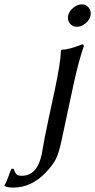

<svg xmlns="http://www.w3.org/2000/svg" viewBox="-88 -641 433 874"><path d="M230 -534.4Q217.8 -549.8 222.2 -569.8Q226.6 -589.8 245.4 -605.5Q264.2 -621.1 284.2 -621.1Q304.2 -621.1 316.4 -605.5Q328.6 -589.8 324.2 -569.8Q319.8 -549.8 301 -534.4Q282.2 -519 262.2 -519Q242.2 -519 230 -534.4ZM101.6 63Q102.5 59.1 105.5 41.3Q108.4 23.4 115.2 -12.5Q122.1 -48.3 132.3 -96.2L162.1 -234.9Q188 -356.9 189.5 -411.1L191.9 -414.1Q203.6 -415 214.1 -416.7Q224.6 -418.5 235.4 -421.6Q246.1 -424.8 252.2 -426.8Q258.3 -428.7 270.5 -433.1L286.1 -439Q294.9 -439 293 -429.2Q268.6 -358.9 245.6 -251L191.4 2Q179.7 56.2 166.3 83Q152.8 109.9 120.6 144Q54.7 212.9 -27.3 212.9Q-55.7 212.9 -67.4 205.1L-67.9 202.1Q-60.1 191.9 -50.3 164.3Q-40.5 136.7 -36.1 127.9L-25.9 127Q-22.5 136.7 -21 140.1Q-19.5 143.6 -15.4 149.4Q-11.2 155.3 -4.9 157.2Q1.5 159.2 11.2 159.2Q80.6 159.2 101.6 63Z"/></svg>

Font: Linux Biolinum G
Style: Italic
Weight: 400
Italic angle: -12°
Designer: Philipp H. Poll
Foundry: Philipp H. Poll
Version: Version 0.5.1